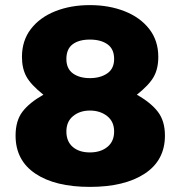

<svg xmlns="http://www.w3.org/2000/svg" viewBox="-20 -720 707 752"><path d="M41 -189Q41 -247 68 -282.5Q95 -318 150 -349Q101 -388 83.5 -420Q66 -452 66 -497Q66 -561 101 -606.5Q136 -652 196.5 -676Q257 -700 332 -700Q407 -700 468 -676Q529 -652 564.5 -606.5Q600 -561 600 -497Q600 -451 582 -419Q564 -387 516 -349Q571 -318 598.5 -282Q626 -246 626 -189Q626 -92 547 -40Q468 12 332 12Q196 12 118.5 -40Q41 -92 41 -189ZM427 -489Q427 -528 401 -546.5Q375 -565 332 -565Q289 -565 264.5 -546.5Q240 -528 240 -489Q240 -451 265.5 -432.5Q291 -414 332 -414Q373 -414 400 -432.5Q427 -451 427 -489ZM427 -205Q427 -244 399.5 -265.5Q372 -287 332 -287Q293 -287 266.5 -265.5Q240 -244 240 -205Q240 -166 265 -144.5Q290 -123 332 -123Q374 -123 400.5 -144.5Q427 -166 427 -205Z"/></svg>

Font: Archivo Black
Style: Regular
Weight: 400
Designer: Hector Gatti
Foundry: Omnibus-Type
Version: Version 1.101; ttfautohint (v1.8)